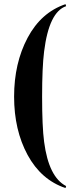

<svg xmlns="http://www.w3.org/2000/svg" viewBox="-20 -784 352 937"><path d="M299.8 -763.7 302.7 -753.9Q219.2 -725.6 195.3 -533.2Q185.5 -454.6 185.5 -312.5Q185.5 -166 195.3 -91.8Q217.8 80.6 302.7 124L299.8 133.8Q180.7 93.8 114.7 -27.8Q48.8 -149.4 48.8 -312.5Q48.8 -475.6 114.7 -599.6Q180.7 -723.6 299.8 -763.7Z"/></svg>

Font: spinwerad
Style: Bold
Weight: 700
Width: 7
Version: Version 0.3